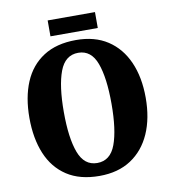

<svg xmlns="http://www.w3.org/2000/svg" viewBox="-93 -934 910 1023"><g transform="rotate(-10 362.5 -422.0)"><path d="M363 10Q257 10 187 -36Q117 -82 82.5 -165Q48 -248 48 -359Q48 -470 82.5 -552Q117 -634 187.5 -679.5Q258 -725 364 -725Q465 -725 534.5 -679.5Q604 -634 640.5 -551.5Q677 -469 677 -358Q677 -247 640.5 -164.5Q604 -82 534 -36Q464 10 363 10ZM363 -60Q434 -60 463 -138.5Q492 -217 492 -358Q492 -499 463 -577.5Q434 -656 364 -656Q293 -656 263.5 -577.5Q234 -499 234 -358Q234 -217 263.5 -138.5Q293 -60 363 -60ZM234 -768V-854H490V-768Z"/></g></svg>

Font: Noto Serif Tamil Condensed Black
Style: Italic
Weight: 900
Width: 3
Italic angle: -12°
Designer: Indian Type Foundry, Tom Grace, and the Monotype Design Team
Foundry: Monotype Imaging Inc.
Version: Version 2.003; ttfautohint (v1.8.4.7-5d5b)